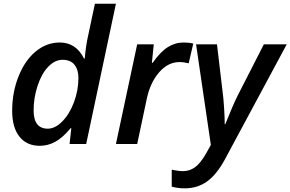

<svg xmlns="http://www.w3.org/2000/svg" viewBox="-20 -780 1573 1040"><path d="M304.2 -549.8Q391.6 -549.8 435.1 -462.9H439Q445.3 -534.2 457 -585L494.1 -759.8H607.9L446.8 0H356.9L366.2 -85.9H362.8Q319.8 -34.2 279.8 -12.2Q239.7 9.8 194.8 9.8Q125 9.8 85.4 -39.8Q45.9 -89.4 45.9 -180.2Q45.9 -280.3 80.8 -367.2Q115.7 -454.1 174.3 -502Q232.9 -549.8 304.2 -549.8ZM238.8 -83Q278.8 -83 318.1 -123Q357.4 -163.1 381.1 -227.5Q404.8 -292 404.8 -357.9Q404.8 -402.3 383.5 -429.2Q362.3 -456.1 318.8 -456.1Q277.3 -456.1 241.2 -418.5Q205.1 -380.9 183.6 -315.4Q162.1 -250 162.1 -182.1Q162.1 -83 238.8 -83Z M974.1 -549.8Q1004.4 -549.8 1026.9 -543.9L1002 -437Q975.6 -443.8 952.1 -443.8Q890.6 -443.8 842.3 -388.7Q793.9 -333.5 774.9 -244.1L723.1 0H607.9L723.1 -540H813L802.7 -439.9H807.1Q847.7 -498.5 888.2 -524.2Q928.7 -549.8 974.1 -549.8Z M1042 -540H1155.3L1186 -280.8Q1190.4 -250.5 1193.8 -195.6Q1197.3 -140.6 1197.3 -106.9H1200.2Q1242.2 -211.9 1266.1 -259.8L1409.2 -540H1533.2L1197.3 85Q1153.3 165.5 1101.6 202.9Q1049.8 240.2 980 240.2Q942.9 240.2 910.2 231V139.2Q946.8 147 971.2 147Q1007.3 147 1036.6 125.7Q1065.9 104.5 1097.2 49.8L1122.1 4.9Z"/></svg>

Font: Open Sans Semibold
Style: Italic
Weight: 600
Italic angle: -12°
Foundry: Ascender Corporation
Version: Version 1.10